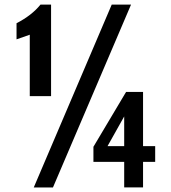

<svg xmlns="http://www.w3.org/2000/svg" viewBox="-20 -830 759 850"><path d="M456.1 -183.1H529.8V-314.5ZM129.4 0 474.6 -809.6H560.1L214.4 0ZM111.8 -404.3V-676.3L53.2 -655.8V-727.1Q121.1 -762.2 159.2 -809.6H206.1V-404.3ZM529.8 -0.5V-113.3H393.6V-180.2L538.1 -422.9H613.3V-183.1H667V-113.3H613.3V-0.5Z"/></svg>

Font: Oswald
Style: DemiBold
Weight: 600
Designer: Vernon Adams
Foundry: Vernon Adams
Version: 3.0; ttfautohint (v0.95) -l 8 -r 50 -G 200 -x 0 -w "G" -W -c